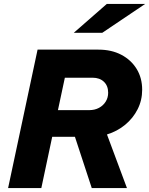

<svg xmlns="http://www.w3.org/2000/svg" viewBox="-20 -951 754 971"><path d="M21 0 170 -700H478Q544 -700 593.5 -674Q643 -648 671 -602.5Q699 -557 699 -497Q699 -444 676 -398.5Q653 -353 613 -320Q573 -287 521 -271L622 0H444L359 -259H244L189 0ZM273 -394H431Q459 -394 480.5 -405.5Q502 -417 514.5 -437Q527 -457 527 -482Q527 -517 505.5 -537.5Q484 -558 448 -558H308ZM353 -785 520 -931H714L497 -785Z"/></svg>

Font: Red Hat Text VF
Style: Italic
Weight: 400
Italic angle: -12°
Designer: Pentagram, MCKL
Foundry: Pentagram, MCKL
Version: Version 1.023